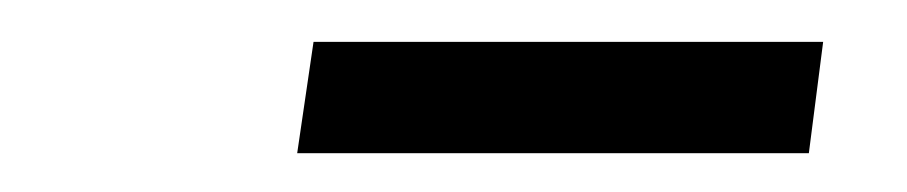

<svg xmlns="http://www.w3.org/2000/svg" viewBox="-20 -692 444 94"><path d="M133.5 -671.5H383L376 -617H125.5Z"/></svg>

Font: Merriweather 96pt Light
Style: Italic
Weight: 300
Italic angle: -7.8°
Version: Version 2.101